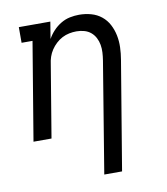

<svg xmlns="http://www.w3.org/2000/svg" viewBox="-83 -608 766 882"><g transform="rotate(-10 300.0 -166.5)"><path d="M332 205 417 -312Q420 -331 421 -349Q422 -367 419 -384.5Q416 -402 408 -417.5Q400 -433 387 -444Q374 -455 356.5 -460Q339 -465 320 -465Q303 -465 286 -461.5Q269 -458 253.5 -450Q238 -442 224.5 -429.5Q211 -417 201 -402Q191 -387 185.5 -370.5Q180 -354 178 -337L122 0H38L114 -457H63V-530H210L197 -451Q208 -471 224 -488Q240 -505 260 -517Q280 -529 302 -533.5Q324 -538 345 -538Q374 -538 401 -530.5Q428 -523 449 -506Q470 -489 482.5 -465Q495 -441 500.5 -414Q506 -387 505 -358Q504 -329 499 -300L415 205Z"/></g></svg>

Font: Iosevka Slab Extended
Style: Italic
Weight: 400
Width: 7
Italic angle: -9°
Monospace: yes
Designer: Belleve Invis
Foundry: Belleve Invis
Version: Version 11.1.0; ttfautohint (v1.8.3)